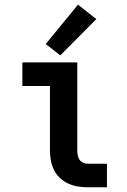

<svg xmlns="http://www.w3.org/2000/svg" viewBox="-20 -795 540 815"><path d="M352 0H434V-100H352Q342 -100 332.5 -104.5Q323 -109 317.5 -117Q312 -125 310 -135Q308 -145 308 -155V-530H75V-430H192V-155Q192 -134 196 -113Q200 -92 209.5 -73Q219 -54 234.5 -39.5Q250 -25 269.5 -16Q289 -7 310 -3.5Q331 0 352 0ZM236 -560 389 -714 311 -775 174 -608Z"/></svg>

Font: Iosevka SS09
Style: Bold
Weight: 700
Monospace: yes
Designer: Belleve Invis
Foundry: Belleve Invis
Version: Version 5.2.1; ttfautohint (v1.8.3)